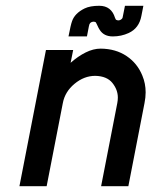

<svg xmlns="http://www.w3.org/2000/svg" viewBox="-20 -641 521 661"><path d="M326.7 -473.6Q378.4 -473.1 415.8 -448Q453.1 -422.9 470.2 -380.4Q481.4 -353.5 481.4 -323.2Q481.4 -305.2 477.5 -286.1L421.9 0H328.1L383.8 -286.1Q385.7 -295.9 385.7 -305.2Q385.7 -332 366.9 -355.5Q348.1 -378.9 308.1 -379.9Q269.5 -379.9 236.6 -352.5Q203.6 -325.2 196.3 -286.1L140.6 0H46.9L138.2 -468.8H231.9L223.1 -424.8Q248.5 -447.3 274.9 -460.4Q301.3 -473.6 326.7 -473.6ZM368.2 -515.6Q337.9 -515.6 323.7 -537.6Q320.3 -542 313.5 -557.1Q310.5 -563.5 309.1 -564.9Q304.7 -566.4 301.3 -566.4Q295.4 -565.9 292 -563Q290 -561.5 290 -561Q287.6 -558.6 286.1 -550.8L279.3 -515.6H215.8Q223.6 -556.2 228 -567.9Q237.3 -595.2 271 -611.8Q290 -621.1 321.8 -621.1Q363.3 -621.1 376 -579.6Q378.4 -572.8 380.9 -572.3Q384.8 -570.8 387.7 -570.8Q392.1 -570.8 396.7 -573.7Q401.4 -576.7 402.3 -581.5L410.2 -621.1H473.6L466.8 -586.4Q459 -543.9 422.9 -527.3Q397.5 -515.6 368.2 -515.6Z"/></svg>

Font: Lambda
Style: Italic
Weight: 400
Italic angle: -11°
Designer: GGBotNet
Version: 0.22